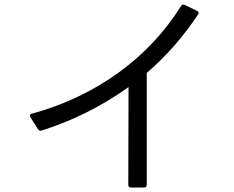

<svg xmlns="http://www.w3.org/2000/svg" viewBox="-20 -793 1040 853"><path d="M149 -219C153 -213 158 -211 165 -213C301 -256 431 -320 551 -406L550 28C550 36 554 40 562 40H620C628 40 632 36 632 28V-469C717 -542 793 -628 860 -729C865 -736 863 -742 855 -745L801 -771C794 -774 788 -773 784 -766C644 -540 411 -367 122 -288C113 -286 111 -280 115 -272Z"/></svg>

Font: LINE Seed JP App_OTF Regular
Style: Regular
Weight: 400
Designer: LY Corporation & Fontrix & Fontworks
Version: Version 1.002